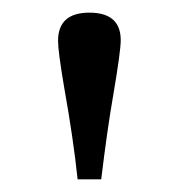

<svg xmlns="http://www.w3.org/2000/svg" viewBox="-20 -743 282 302"><path d="M102.1 -460.9Q95.2 -525.9 81.1 -604.5Q71.3 -662.1 71.3 -678.7Q71.3 -723.1 120.6 -723.1Q169.9 -723.1 169.9 -679.7Q169.9 -662.6 158.2 -593.8Q148.9 -541 139.2 -460.9Z"/></svg>

Font: Elstob 10pt
Style: Regular
Weight: 400
Designer: Peter S. Baker
Version: Version 1.015